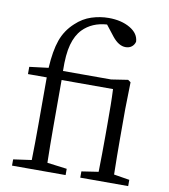

<svg xmlns="http://www.w3.org/2000/svg" viewBox="-89 -892 849 967"><g transform="rotate(10 335.5 -408.5)"><path d="M552 -45 632 -32V0H387V-32L473 -45Q474 -86 474.5 -138Q475 -190 475 -228V-287Q475 -345 474.5 -386Q474 -427 472 -468H209V-228Q209 -182 209.5 -136.5Q210 -91 211 -45L312 -32V0H38V-32L131 -45Q132 -91 132.5 -136.5Q133 -182 133 -228V-468H37V-505L134 -517Q139 -605 158.5 -660Q178 -715 222 -755Q258 -789 301.5 -803Q345 -817 389 -817Q454 -817 498.5 -791Q543 -765 545 -723Q541 -707 528.5 -697Q516 -687 497 -687Q462 -687 429 -728L386 -783Q310 -778 263 -730Q234 -700 220 -649.5Q206 -599 208 -514H454L539 -527L553 -517L550 -379V-228Q550 -190 550.5 -138Q551 -86 552 -45Z"/></g></svg>

Font: Shippori Mincho TTF
Style: Regular
Weight: 400
Version: Version 2.100